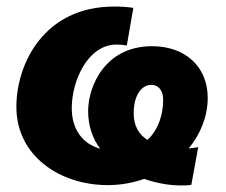

<svg xmlns="http://www.w3.org/2000/svg" viewBox="-20 -553 689 586"><path d="M309 12C348 12 386 5 420 -7C460 7 500 13 532 13C543 13 554 13 564 11L585 -104C576 -102 566 -101 556 -100C592 -144 614 -198 614 -254C614 -350 545 -412 444 -412C300 -412 249 -289 249 -214C249 -168 263 -129 286 -99C232 -114 199 -158 199 -223C199 -305 247 -417 336 -417C346 -417 358 -416 367 -414L387 -529C366 -532 349 -533 328 -533C114 -533 30 -358 30 -227C30 -76 164 12 309 12ZM388 -207C388 -261 411 -294 442 -294C463 -294 478 -278 478 -248C478 -209 466 -159 430 -126C403 -143 388 -170 388 -207Z"/></svg>

Font: Fixel Display ExtraBold
Style: Italic
Weight: 800
Italic angle: -10°
Designer: AlfaBravo + MacPaw
Foundry: Kyrylo Tkachov, Marchela Mozhyna, Serhii Makarenko, Maria Weinstein, Zakhar Kryvoshyya
Version: Version 1.210;Glyphs 3.2 (3217)